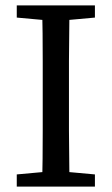

<svg xmlns="http://www.w3.org/2000/svg" viewBox="-20 -690 413 710"><path d="M42 0V-45L174 -57H199L331 -45V0ZM135 0Q137 -51 137.5 -102.5Q138 -154 138 -206Q138 -258 138 -310V-359Q138 -411 138 -463Q138 -515 137.5 -567Q137 -619 135 -670H237Q237 -620 236 -568Q235 -516 235 -464Q235 -412 235 -359V-310Q235 -259 235 -207Q235 -155 236 -103.5Q237 -52 237 0ZM42 -625V-670H331V-625L199 -613H174Z"/></svg>

Font: Source Serif 4 18pt
Style: Regular
Weight: 400
Designer: Frank Grießhammer
Foundry: Adobe Systems Incorporated
Version: Version 4.004;hotconv 1.0.116;makeotfexe 2.5.65601